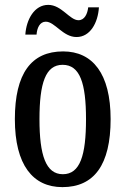

<svg xmlns="http://www.w3.org/2000/svg" viewBox="-20 -758 515 788"><path d="M294 -606C350 -606 382 -664 386 -728H342C339 -701 327 -675 302 -675C266 -675 233 -738 178 -738C121 -738 88 -678 84 -616H130C132 -643 143 -669 168 -669C205 -669 238 -606 294 -606ZM236 10C366 10 434 -81 434 -269C434 -456 360 -547 239 -547C108 -547 41 -456 41 -269C41 -81 115 10 236 10ZM238 -43C168 -43 142 -121 142 -269C142 -417 167 -492 237 -492C308 -492 333 -417 333 -269C333 -121 309 -43 238 -43Z"/></svg>

Font: Noto Serif Ethiopic ExtraCondensed Medium
Style: Regular
Weight: 500
Width: 2
Designer: Monotype Design Team
Foundry: Monotype Imaging Inc.
Version: Version 2.102